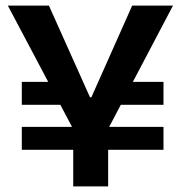

<svg xmlns="http://www.w3.org/2000/svg" viewBox="-20 -673 648 687"><path d="M58 -137V-219H565V-137ZM58 -298V-380H244V-298ZM381 -298V-380H565V-298ZM242 -6V-211L8 -653H155L302 -325H307L453 -653H599L367 -212V-6Z"/></svg>

Font: Bricolage Grotesque 16pt SemiBold
Style: Regular
Weight: 600
Version: Version 1.001;gftools[0.9.33.dev8+g029e19f]